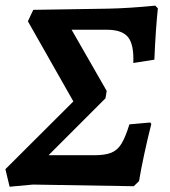

<svg xmlns="http://www.w3.org/2000/svg" viewBox="-22 -674 617 698"><path d="M528.1 -223.4Q514.6 -170.5 502.1 -112.2Q489.6 -53.9 483.5 -15.7L464.3 3L97.9 -3L12.9 4.8L-2.3 -59L244.7 -305.3L79.4 -596.6L98.9 -638.2L369.2 -642.5Q407 -643.1 452.7 -646.1Q498.4 -649.1 542.5 -653.5L551.9 -643.6Q548.4 -610.7 544.9 -562Q541.5 -513.3 539.2 -457.1L462.6 -445Q465.4 -511.2 443.8 -538.6Q422.2 -565.9 366.2 -565.9H238.3L365.9 -343.4L361.4 -316.6L154.5 -109.7H321.5Q359.9 -109.7 382.5 -118.8Q405.1 -127.8 419.8 -152Q434.5 -176.2 448.4 -221.9L524.2 -228.7Z"/></svg>

Font: Alegreya
Style: Italic
Weight: 400
Italic angle: -7°
Designer: Juan Pablo del Peral
Foundry: Huerta Tipografica
Version: Version 2.009